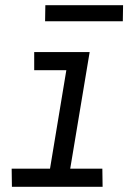

<svg xmlns="http://www.w3.org/2000/svg" viewBox="-20 -721 540 741"><path d="M376 0H26L25 -70H173L236 -450H112V-520H326L251 -70H375ZM154 -639 155 -701H455L454 -639Z"/></svg>

Font: Iosevka Oblique
Style: Regular
Weight: 400
Italic angle: -9°
Monospace: yes
Designer: Belleve Invis
Foundry: Belleve Invis
Version: Version 32.5.0; ttfautohint (v1.8.4)